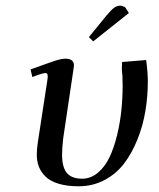

<svg xmlns="http://www.w3.org/2000/svg" viewBox="-20 -651 561 678"><path d="M87.9 -405.8Q151.9 -429.2 174.6 -436.5Q197.3 -443.8 210.9 -443.8Q241.2 -443.8 241.2 -419.9Q241.2 -418.9 238.8 -401.9L203.1 -162.1Q199.2 -126.5 199.2 -105Q199.2 -60.1 216.3 -40Q233.4 -20 270 -20Q300.8 -20 325.9 -41.3Q351.1 -62.5 366.9 -96.2Q382.8 -129.9 393.6 -174.3Q404.3 -218.8 408.7 -262.5Q413.1 -306.2 413.1 -350.1Q413.1 -383.8 410.2 -405.8L411.1 -432.1L496.1 -439Q502 -395.5 502 -363.8Q502 -310.5 493.4 -259Q484.9 -207.5 465.6 -159.2Q446.3 -110.8 418.7 -74.2Q391.1 -37.6 349.4 -15.4Q307.6 6.8 257.8 6.8Q216.8 6.8 187 -2.2Q157.2 -11.2 140.9 -27.3Q124.5 -43.5 117.2 -62.7Q109.9 -82 109.9 -105Q109.9 -124.5 113.8 -149.9L147.9 -372.1Q150.9 -393.1 141.1 -393.1Q129.9 -393.1 94.2 -378.9ZM293.9 -520 356.9 -597.2Q373 -616.2 382.8 -623.5Q392.6 -630.9 404.8 -630.9Q409.2 -630.9 413.6 -629.2Q418 -627.4 420.4 -626L422.9 -624L435.1 -605L309.1 -504.9Z"/></svg>

Font: Dehuti
Style: Bold-Italic
Weight: 700
Version: Version 1.2